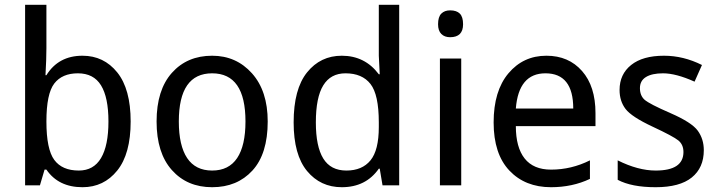

<svg xmlns="http://www.w3.org/2000/svg" viewBox="-20 -782 3036 810"><path d="M175.8 -66.4H168L148.4 0H85.9V-761.7H175.8V-578.1Q175.8 -535.2 171.9 -464.8H175.8Q226.6 -546.9 328.1 -546.9Q418 -546.9 474.6 -476.6Q531.2 -406.2 531.2 -269.5Q531.2 -132.8 474.6 -62.5Q418 7.8 328.1 7.8Q226.6 7.8 175.8 -66.4ZM312.5 -62.5Q375 -62.5 406.2 -115.2Q437.5 -168 437.5 -269.5Q437.5 -371.1 406.2 -421.9Q375 -472.7 308.6 -472.7Q242.2 -472.7 209 -429.7Q175.8 -386.7 175.8 -269.5Q175.8 -152.3 209 -107.4Q242.2 -62.5 312.5 -62.5Z M640.6 -269.5Q640.6 -402.3 705.1 -474.6Q769.5 -546.9 875 -546.9Q976.6 -546.9 1043 -472.7Q1109.4 -398.4 1109.4 -269.5Q1109.4 -132.8 1044.9 -62.5Q980.5 7.8 875 7.8Q769.5 7.8 705.1 -64.5Q640.6 -136.7 640.6 -269.5ZM1015.6 -269.5Q1015.6 -371.1 980.5 -421.9Q945.3 -472.7 875 -472.7Q804.7 -472.7 769.5 -421.9Q734.4 -371.1 734.4 -269.5Q734.4 -168 769.5 -115.2Q804.7 -62.5 875 -62.5Q945.3 -62.5 980.5 -115.2Q1015.6 -168 1015.6 -269.5Z M1582 -70.3H1578.1Q1523.4 7.8 1421.9 7.8Q1332 7.8 1275.4 -60.5Q1218.8 -128.9 1218.8 -265.6Q1218.8 -406.2 1275.4 -476.6Q1332 -546.9 1421.9 -546.9Q1519.5 -546.9 1578.1 -468.8H1582L1578.1 -546.9V-761.7H1664.1V0H1593.8ZM1578.1 -246.1V-265.6Q1578.1 -382.8 1543 -427.7Q1507.8 -472.7 1437.5 -472.7Q1375 -472.7 1343.8 -421.9Q1312.5 -371.1 1312.5 -265.6Q1312.5 -164.1 1343.8 -113.3Q1375 -62.5 1441.4 -62.5Q1507.8 -62.5 1543 -105.5Q1578.1 -148.4 1578.1 -246.1Z M1933.6 -679.7Q1933.6 -652.3 1919.9 -638.7Q1906.2 -625 1878.9 -625Q1855.5 -625 1841.8 -638.7Q1828.1 -652.3 1828.1 -679.7Q1828.1 -710.9 1841.8 -724.6Q1855.5 -738.3 1878.9 -738.3Q1906.2 -738.3 1919.9 -724.6Q1933.6 -710.9 1933.6 -679.7ZM1925.8 0H1835.9V-535.2H1925.8Z M2492.2 -250H2156.2Q2156.2 -160.2 2193.4 -113.3Q2230.5 -66.4 2304.7 -66.4Q2390.6 -66.4 2468.8 -105.5V-27.3Q2394.5 7.8 2304.7 7.8Q2195.3 7.8 2128.9 -62.5Q2062.5 -132.8 2062.5 -265.6Q2062.5 -398.4 2125 -472.7Q2187.5 -546.9 2285.2 -546.9Q2378.9 -546.9 2435.5 -482.4Q2492.2 -418 2492.2 -304.7ZM2156.2 -324.2H2398.4Q2398.4 -398.4 2369.1 -435.5Q2339.8 -472.7 2281.2 -472.7Q2168 -472.7 2156.2 -324.2Z M2585.9 -23.4V-105.5Q2671.9 -62.5 2746.1 -62.5Q2804.7 -62.5 2834 -82Q2863.3 -101.6 2863.3 -140.6Q2863.3 -171.9 2841.8 -189.5Q2820.3 -207 2732.4 -248Q2644.5 -289.1 2619.1 -322.3Q2593.8 -355.5 2593.8 -402.3Q2593.8 -468.8 2642.6 -507.8Q2691.4 -546.9 2781.2 -546.9Q2863.3 -546.9 2941.4 -507.8L2910.2 -437.5Q2832 -472.7 2777.3 -472.7Q2730.5 -472.7 2705.1 -457Q2679.7 -441.4 2679.7 -410.2Q2679.7 -378.9 2699.2 -361.3Q2718.8 -343.8 2808.6 -304.7Q2898.4 -265.6 2923.8 -230.5Q2949.2 -195.3 2949.2 -148.4Q2949.2 -74.2 2898.4 -33.2Q2847.7 7.8 2746.1 7.8Q2644.5 7.8 2585.9 -23.4Z"/></svg>

Font: Droid Sans Fallback
Style: Regular
Weight: 400
Designer: Steve Matteson
Foundry: Ascender Corporation
Version: 3.00 (Khmer version)